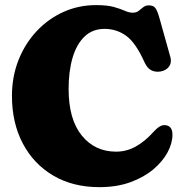

<svg xmlns="http://www.w3.org/2000/svg" viewBox="-20 -736 738 771"><path d="M672.5 -195Q672.5 -161 653 -124.5Q633.5 -88 596 -56.2Q558.5 -24.5 504 -4.5Q449.5 15.5 379 15.5Q272.5 15.5 193.8 -31Q115 -77.5 71.5 -160Q28 -242.5 28 -351Q28 -428 54.2 -494.5Q80.5 -561 126.8 -610.5Q173 -660 234.2 -687.8Q295.5 -715.5 365.5 -715.5Q411 -715.5 438 -707.8Q465 -700 481.8 -692.5Q498.5 -685 513 -685Q527 -685 536.5 -692.2Q546 -699.5 555.2 -707Q564.5 -714.5 577.5 -714.5Q595.5 -714.5 603.8 -703.8Q612 -693 620 -664.5L664.5 -505.5Q670 -484.5 658.8 -468.8Q647.5 -453 625 -449Q605.5 -445.5 588.8 -453.2Q572 -461 561 -484.5Q525.5 -564 487 -592Q448.5 -620 400 -620Q351.5 -620 319.5 -589.2Q287.5 -558.5 271.5 -504.2Q255.5 -450 255.5 -379Q255.5 -257 308.2 -192Q361 -127 446 -127Q488 -127 525 -147.5Q562 -168 596.5 -206.5Q615 -226.5 627.8 -231.2Q640.5 -236 652.5 -231.5Q672.5 -225 672.5 -195Z"/></svg>

Font: Fraunces 72pt S100 Black
Style: Regular
Weight: 900
Version: Version 1.000; ttfautohint (v1.8.3)